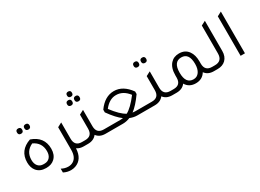

<svg xmlns="http://www.w3.org/2000/svg" viewBox="-31 -1559 3478 2569"><g transform="rotate(-30 1708.0 -274.5)"><path d="M194 -565Q154 -565 154 -607Q154 -647 194 -647Q234 -647 234 -607Q234 -565 194 -565ZM308 -565Q268 -565 268 -607Q268 -647 308 -647Q348 -647 348 -607Q348 -565 308 -565ZM253 0Q164 0 114 -59Q72 -110 72 -191Q72 -376 258 -440Q444 -376 444 -191Q444 -98 389 -46Q341 0 263 0ZM250 -62H266Q318 -62 348 -96.5Q378 -131 378 -191Q378 -324 258 -379Q138 -324 138 -191Q138 -132 168 -97Q198 -62 250 -62Z M844 -62H879V0H836Q774 0 733 -30Q725 136 599 180Q567 191 531 191Q473 191 419 163V104Q470 132 523 132Q565 132 597 113Q667 71 667 -44V-393L733 -428V-427L734 -428V-176Q734 -62 844 -62Z M1020 -661Q981 -661 981 -701Q981 -740 1020 -740Q1058 -740 1058 -701Q1058 -661 1020 -661ZM964 -557Q923 -557 923 -598Q923 -639 964 -639Q1003 -639 1003 -598Q1003 -557 964 -557ZM1037 -598Q1037 -639 1078 -639Q1117 -639 1117 -598Q1117 -557 1078 -557Q1037 -557 1037 -598ZM1181 -62H1216V0H1173Q1083 0 1038 -61Q991 0 902 0H859V-62H894Q1004 -62 1004 -176V-393L1071 -428V-176Q1071 -62 1181 -62Z M1910 0H1663Q1609 0 1553 -23Q1496 0 1442 0H1196V-62H1438Q1458 -62 1479 -65Q1400 -122 1307 -253V-294Q1411 -440 1552 -440Q1692 -440 1798 -292V-253Q1705 -122 1627 -65Q1647 -62 1667 -62H1909ZM1365 -273Q1470 -133 1552 -91Q1633 -133 1740 -274Q1660 -379 1552 -379H1549Q1447 -379 1365 -273Z M1991 -557Q1951 -557 1951 -598Q1951 -639 1991 -639Q2031 -639 2031 -598Q2031 -557 1991 -557ZM2105 -557Q2065 -557 2065 -598Q2065 -639 2105 -639Q2145 -639 2145 -598Q2145 -557 2105 -557ZM2212 -62H2247V0H2204Q2114 0 2069 -61Q2022 0 1933 0H1890V-62H1925Q2035 -62 2035 -176V-393L2102 -428V-176Q2102 -62 2212 -62Z M2856 -62H2890V0H2847Q2756 0 2711 -63Q2661 20 2559 20Q2456 20 2407 -62Q2361 0 2270 0H2227V-62H2262Q2372 -62 2372 -176V-210Q2372 -325 2428 -386Q2477 -440 2559 -440Q2653 -440 2702 -370Q2745 -310 2745 -210V-176Q2745 -62 2856 -62ZM2559 -42Q2614 -42 2646 -87.5Q2678 -133 2678 -211Q2678 -379 2559 -379Q2439 -379 2439 -211Q2439 -42 2559 -42Z M2870 0V-62H2898Q3012 -62 3012 -180V-610L3079 -645V-179Q3079 -94 3029 -45Q2982 0 2905 0Z M3259 0V-610L3326 -645V0Z"/></g></svg>

Font: Space Grotesk
Style: Regular
Weight: 400
Designer: Florian Karsten
Foundry: Florian Karsten
Version: Version 2.000